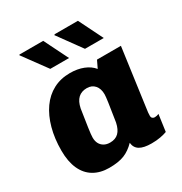

<svg xmlns="http://www.w3.org/2000/svg" viewBox="-174 -863 947 1001"><g transform="rotate(-30 300.0 -363.0)"><path d="M196 10Q143 10 104 -13Q65 -36 44.5 -81.5Q24 -127 24 -193Q24 -265 40.5 -325.5Q57 -386 88 -430Q119 -474 163.5 -497.5Q208 -521 264 -521Q309 -521 344.5 -507Q380 -493 401 -467L422 -511H566L520 -176Q516 -151 515 -139Q514 -127 514 -118Q514 -110 519.5 -105Q525 -100 533 -100Q539 -100 545.5 -101.5Q552 -103 558 -106L544 -5Q528 1 504.5 5.5Q481 10 451 10Q404 10 380 -4.5Q356 -19 353 -50Q322 -18 287 -4Q252 10 196 10ZM266 -102Q298 -102 317 -120.5Q336 -139 344 -177Q356 -252 361 -287.5Q366 -323 366 -335Q366 -369 348.5 -389Q331 -409 301 -409Q269 -409 249 -390.5Q229 -372 221 -333Q211 -268 205 -227.5Q199 -187 199 -170Q199 -149 207 -134Q215 -119 230 -110.5Q245 -102 266 -102ZM396 -591 293 -733 298 -736H437L509 -591ZM187 -591 83 -733 85 -736H228L300 -591Z"/></g></svg>

Font: Chivo Mono Medium ExtraBold
Style: Italic
Weight: 800
Italic angle: -8.05°
Monospace: yes
Version: Version 1.008